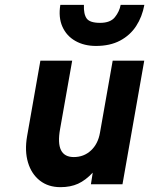

<svg xmlns="http://www.w3.org/2000/svg" viewBox="-20 -762 617 794"><path d="M230 12Q179.5 12 144.8 -15.2Q110 -42.5 95.8 -90Q81.5 -137.5 92 -198.5L147 -511H278.5L228.5 -228.5Q218 -170 232.2 -141.2Q246.5 -112.5 285 -112.5Q327 -112.5 356.2 -139.8Q385.5 -167 393.5 -213.5L446 -511H576.5L486.5 0H356L363.5 -48Q334 -16.5 302.8 -2.2Q271.5 12 230 12ZM377 -572Q328 -572 291.5 -592.8Q255 -613.5 238 -651.8Q221 -690 229.5 -742H327Q325.5 -703.5 338.5 -685.5Q351.5 -667.5 394 -667.5Q436.5 -667.5 455.2 -691Q474 -714.5 479 -742H577Q568 -692.5 543 -654.2Q518 -616 476.5 -594Q435 -572 377 -572Z"/></svg>

Font: Overpass ExtraBold
Style: Italic
Weight: 800
Italic angle: -10°
Designer: Delve Withrington, Dave Bailey, Thomas Jockin
Foundry: Delve Fonts LLC
Version: Version 4.000